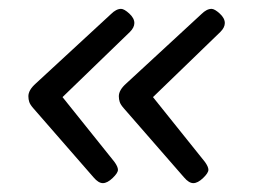

<svg xmlns="http://www.w3.org/2000/svg" viewBox="-20 -474 604 433"><path d="M212 -61Q202 -61 191 -74L55 -230Q48 -238 46 -244Q44 -250 44 -257Q44 -271 61 -286L230 -442Q242 -454 253 -454Q260 -454 271.5 -443.5Q283 -433 283 -422Q283 -412 273 -402L121 -255L238 -109Q246 -98 246 -91Q246 -84 234 -72.5Q222 -61 212 -61ZM416 -61Q406 -61 395 -74L259 -230Q252 -238 250 -244Q248 -250 248 -257Q248 -271 265 -286L434 -442Q446 -454 457 -454Q464 -454 475.5 -443.5Q487 -433 487 -422Q487 -412 477 -402L325 -255L442 -109Q450 -98 450 -91Q450 -84 438 -72.5Q426 -61 416 -61Z"/></svg>

Font: Asap Expanded Expanded Regular
Style: Italic
Weight: 400
Width: 7
Italic angle: -6°
Designer: Pablo Cosgaya
Foundry: Omnibus-Type
Version: Version 3.001; ttfautohint (v1.8.4.7-5d5b)